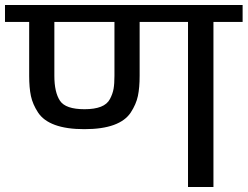

<svg xmlns="http://www.w3.org/2000/svg" viewBox="-30 -750 993 770"><path d="M-10 -662H87V-446Q87 -398 94 -365Q101 -332 122.5 -299Q144 -266 190.5 -249Q237 -232 308 -232Q380 -232 426.5 -249Q473 -266 494.5 -299Q516 -332 523 -365Q530 -398 530 -446V-662H724V0H826V-662H943V-730H-10ZM429 -662V-446Q429 -414 425.5 -394Q422 -374 411 -353Q400 -332 374.5 -322Q349 -312 309 -312Q233 -312 210.5 -346Q188 -380 188 -446V-662Z"/></svg>

Font: Glegoo
Style: Bold
Weight: 700
Version: Version 2.0.1; ttfautohint (v0.9) -r 48 -G 60